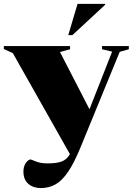

<svg xmlns="http://www.w3.org/2000/svg" viewBox="-41 -752 691 1000"><path d="M171.5 227.5Q132 227.5 106.5 205.5Q81 183.5 81 141.5Q81 114 94 96.2Q107 78.5 118 78.5Q120.5 78.5 145.5 88.8Q170.5 99 207 99Q255 99 281 88.8Q307 78.5 321 54L323 50.5L26 -475L-21 -497V-512H324V-495.5L271.5 -481L425 -183L543 -483L490.5 -495.5V-512H630V-495.5L582.5 -482L380 11.5Q346.5 94 315 141Q283.5 188 249 207.8Q214.5 227.5 171.5 227.5ZM314.5 -569 363 -732H506.5V-727L336 -569Z"/></svg>

Font: Newsreader 72pt ExtraBold
Style: Regular
Weight: 800
Designer: Hugues Gentile
Foundry: Production Type
Version: Version 1.003; ttfautohint (v1.8.3)